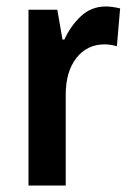

<svg xmlns="http://www.w3.org/2000/svg" viewBox="-20 -573 406 593"><path d="M307 -553Q316 -553 327.5 -551.5Q339 -550 351 -547L341 -430Q333 -433 321.5 -434.5Q310 -436 303 -436Q249 -436 216 -394Q183 -352 183 -280V0H68V-543H157L173 -451H179Q198 -493 230 -523Q262 -553 307 -553Z"/></svg>

Font: Noto Sans Kannada Condensed SemiBold
Style: Regular
Weight: 600
Width: 3
Designer: Jelle Bosma - Monotype Design Team
Foundry: Monotype Imaging Inc.
Version: Version 2.005; ttfautohint (v1.8.4.7-5d5b)